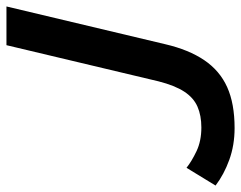

<svg xmlns="http://www.w3.org/2000/svg" viewBox="-133 -637 747 595"><g transform="rotate(-90 240.5 -339.5)"><path d="M141 14Q88 14 42.5 -2.5Q-3 -19 -37 -45L18 -135Q38 -119 69.5 -104Q101 -89 143 -89Q180 -89 207.5 -101Q235 -113 254 -142Q273 -171 286 -222L398 -693H518L401 -201Q384 -128 351.5 -80Q319 -32 268 -9Q217 14 141 14Z"/></g></svg>

Font: Ubuntu Sans SemiBold
Style: Italic
Weight: 600
Italic angle: -13.5°
Designer: Dalton Maag Ltd
Foundry: Dalton Maag Ltd
Version: Version 1.006